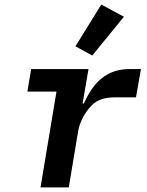

<svg xmlns="http://www.w3.org/2000/svg" viewBox="-20 -817 640 837"><path d="M279.8 0 321 -247.2C328.5 -290.8 355.1 -329.5 368.3 -345.2C394.2 -377.5 426.8 -392.8 482.6 -392.8H572.8L594.5 -516H545.5C445.3 -516 386.7 -458.8 345.9 -366.1H340.2L365.8 -516H115.8L99.4 -417.6H226.2L156.6 0ZM308.9 -615.1 382.1 -574.9 520.2 -744 421.5 -797.2Z"/></svg>

Font: Margiela Mono Italic SmBold It
Style: Regular
Weight: 600
Designer: Mike Abbink, Paul van der Laan, Pieter van Rosmalen
Foundry: Bold Monday
Version: Version 2.003 2021